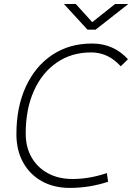

<svg xmlns="http://www.w3.org/2000/svg" viewBox="-20 -918 654 948"><path d="M325.2 9.8Q245.6 9.8 186.3 -23.4Q127 -56.6 94 -116.2Q61 -175.8 61 -255.4Q61 -389.6 107.7 -490.5Q154.3 -591.3 238.3 -647.2Q322.3 -703.1 434.1 -703.1Q541 -703.1 611.8 -625.5L576.2 -590.8Q514.2 -659.2 429.7 -659.2Q333 -659.2 260.3 -609.1Q187.5 -559.1 147.2 -469Q106.9 -378.9 106.9 -258.8Q106.9 -191.4 136 -140.9Q165 -90.3 217 -62.3Q269 -34.2 338.4 -34.2Q421.4 -34.2 507.8 -63.5L513.7 -20.5Q420.9 9.8 325.2 9.8ZM412.1 -771.5 295.4 -898.4H354L435.5 -808.6L548.3 -898.4H613.8L452.1 -771.5Z"/></svg>

Font: Cascadia Mono PL ExtraLight
Style: Italic
Weight: 200
Italic angle: -10°
Monospace: yes
Designer: Aaron Bell
Foundry: Saja Typeworks
Version: Version 2404.023; ttfautohint (v1.8.4)